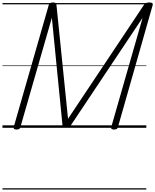

<svg xmlns="http://www.w3.org/2000/svg" viewBox="-20 -1035 1257 1555"><path d="M113 14Q86 14 91 -6L375 -995Q378 -1005 386 -1010Q394 -1015 410 -1015Q423 -1015 429.5 -1011Q436 -1007 437 -997L531 -73L1147 -997Q1154 -1007 1163.5 -1011Q1173 -1015 1190 -1015Q1205 -1015 1212.5 -1010Q1220 -1005 1216 -992L935 -5Q932 5 925 9.5Q918 14 903 14Q875 14 881 -6L1135 -891L553 -19Q546 -8 537.5 -4Q529 0 517 0Q506 0 497 -4.5Q488 -9 486 -21L400 -891L145 -5Q142 5 135.5 9.5Q129 14 113 14ZM0 490H1165V500H0ZM0 -20H1165V0H0ZM0 -505H1165V-500H0ZM0 -1010H1165V-1000H0Z"/></svg>

Font: Playwrite AU NSW Guides
Style: Regular
Weight: 400
Designer: Veronika Burian, José Scaglione
Foundry: TypeTogether
Version: Version 1.003